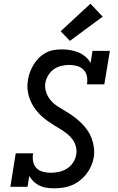

<svg xmlns="http://www.w3.org/2000/svg" viewBox="-20 -1010 640 1038"><path d="M273 8Q273 8 273 8Q273 8 273 8Q252 8 231.5 5Q211 2 193.5 -6.5Q176 -15 162 -28.5Q148 -42 138 -59L129 0H36L65 -181H159Q155 -159 159 -137.5Q163 -116 177 -101.5Q191 -87 212 -81.5Q233 -76 255 -76Q277 -76 299.5 -81Q322 -86 342 -98.5Q362 -111 375 -131Q388 -151 392 -174Q396 -197 390 -218.5Q384 -240 371.5 -257Q359 -274 342.5 -287Q326 -300 308 -311Q290 -322 272 -333Q254 -344 236.5 -356.5Q219 -369 203.5 -383.5Q188 -398 175 -414.5Q162 -431 152 -450Q142 -469 136 -489.5Q130 -510 128.5 -532.5Q127 -555 131 -577Q134 -599 142 -620Q150 -641 162 -661Q174 -681 191 -697.5Q208 -714 228.5 -725Q249 -736 271 -739.5Q293 -743 315 -743Q338 -743 361 -739Q384 -735 404.5 -726.5Q425 -718 442 -703.5Q459 -689 470 -670L480 -735H574L544 -554H450Q454 -576 450 -597Q446 -618 432 -632.5Q418 -647 397.5 -653Q377 -659 355 -659Q334 -659 312 -654Q290 -649 271.5 -636Q253 -623 241 -603Q229 -583 225 -562Q221 -535 230 -510Q239 -485 255.5 -466Q272 -447 294 -433.5Q316 -420 337.5 -407Q359 -394 379.5 -379Q400 -364 418 -346.5Q436 -329 451 -308Q466 -287 475 -263.5Q484 -240 487.5 -213.5Q491 -187 487 -160Q483 -136 473 -113Q463 -90 447.5 -70Q432 -50 411.5 -34Q391 -18 368 -8.5Q345 1 321 4.5Q297 8 273 8ZM358 -789 308 -841 469 -990 535 -920Z"/></svg>

Font: Iosevka Slab MdExObl
Style: Regular
Weight: 500
Width: 7
Italic angle: -9°
Monospace: yes
Designer: Belleve Invis
Foundry: Belleve Invis
Version: Version 11.1.1; ttfautohint (v1.8.3)